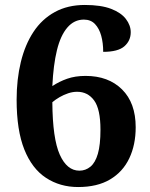

<svg xmlns="http://www.w3.org/2000/svg" viewBox="-20 -744 605 774"><path d="M295 10Q222 10 165.5 -27Q109 -64 78 -141.5Q47 -219 47 -342Q47 -424 64 -494Q81 -564 115 -615.5Q149 -667 201 -695.5Q253 -724 322 -724Q387 -724 427.5 -708.5Q468 -693 487.5 -667.5Q507 -642 507 -614Q507 -580 481.5 -557.5Q456 -535 396 -535Q396 -571 388 -600Q380 -629 363 -647Q346 -665 318 -665Q279 -665 251.5 -633Q224 -601 209.5 -541.5Q195 -482 191 -397Q218 -415 250.5 -426.5Q283 -438 325 -438Q417 -438 472 -383.5Q527 -329 527 -231Q527 -160 501 -105.5Q475 -51 423.5 -20.5Q372 10 295 10ZM300 -56Q325 -56 344.5 -72Q364 -88 374.5 -124Q385 -160 385 -221Q385 -304 359.5 -339Q334 -374 291 -374Q273 -374 255 -368Q237 -362 220.5 -352.5Q204 -343 191 -332Q192 -185 221 -120.5Q250 -56 300 -56Z"/></svg>

Font: Noto Rashi Hebrew
Style: Bold
Weight: 700
Version: Version 1.006